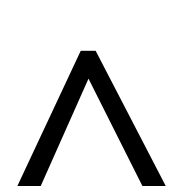

<svg xmlns="http://www.w3.org/2000/svg" viewBox="-20 -889 612 642"><path d="M38.1 -267.1 250 -719.2H299.8L534.2 -267.1H456.1L275.9 -626L116.2 -267.1ZM254.9 -499.5ZM254.9 -869.1Z"/></svg>

Font: Noto Sans Telugu
Style: Regular
Weight: 400
Designer: Monotype Design team
Foundry: Monotype Imaging Inc.
Version: Version 1.04 uh